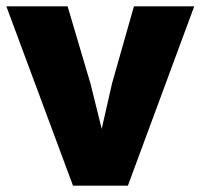

<svg xmlns="http://www.w3.org/2000/svg" viewBox="-23 -577 632 605"><path d="M207 8 -3 -557H190L262 -314L297.5 -171L330 -314L399 -557H589L380 8Z"/></svg>

Font: Merriweather Sans Black
Style: Regular
Weight: 900
Designer: Eben Sorkin
Foundry: Eben Sorkin
Version: Version 1.008; ttfautohint (v1.7.19-72a1) -l 8 -r 50 -G 200 